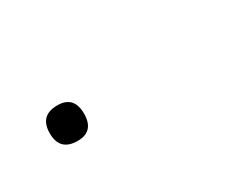

<svg xmlns="http://www.w3.org/2000/svg" viewBox="-27 -329 159 131"><g transform="rotate(-30 52.0 -264.0)"><path d="M14 -250Q0 -250 0 -264Q0 -278 14 -278Q27 -278 27 -264Q27 -250 14 -250Z"/></g></svg>

Font: FRB American Cursive Just Xheight
Style: Italic
Weight: 400
Italic angle: -25°
Version: Version 2.0;Modular Font Editor K font №1